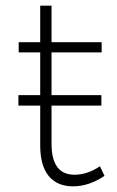

<svg xmlns="http://www.w3.org/2000/svg" viewBox="-20 -657 412 678"><path d="M349 -36Q294 1 238 1Q182 1 152 -35.5Q122 -72 122 -144V-284H45V-321H122V-472H46V-508H122V-637H162V-508H339V-472H162V-321H338V-284H162V-149Q162 -40 243 -40Q289 -40 333 -70Z"/></svg>

Font: Montserrat arm2 ExtraLight
Style: Regular
Weight: 275
Designer: Julieta Ulanovsky
Foundry: Julieta Ulanovsky
Version: Version 6.000